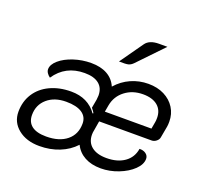

<svg xmlns="http://www.w3.org/2000/svg" viewBox="-127 -880 1102 1038"><g transform="rotate(20 424.0 -361.5)"><path d="M29 -127Q29 -186 58 -231.5Q87 -277 140 -302Q193 -327 261 -327Q358 -327 409 -255L413 -258Q405 -272 395 -283L404 -333Q406 -351 406 -357Q406 -400 377.5 -423Q349 -446 295 -446Q185 -446 126 -358Q115 -366 108 -376.5Q101 -387 101 -398Q101 -425 131 -451Q161 -477 209.5 -493Q258 -509 310 -509Q365 -509 402.5 -488Q440 -467 457 -427Q492 -467 539 -488Q586 -509 639 -509Q691 -509 730.5 -489Q770 -469 792 -434Q814 -399 814 -355Q814 -336 812 -326L800 -260Q798 -247 785.5 -237Q773 -227 759 -227H457L448 -173Q445 -160 445 -147Q445 -103 475.5 -78.5Q506 -54 561 -54Q624 -54 664.5 -82.5Q705 -111 713 -162Q735 -163 750 -152Q765 -141 765 -123Q765 -91 733.5 -60.5Q702 -30 652 -10.5Q602 9 551 9Q497 9 458.5 -12Q420 -33 401 -72Q365 -33 312.5 -12Q260 9 198 9Q123 9 76 -29Q29 -67 29 -127ZM736 -287 743 -326Q745 -335 745 -351Q745 -396 715 -421Q685 -446 631 -446Q571 -446 528 -413Q485 -380 475 -326L468 -287ZM377 -185Q377 -224 345.5 -245Q314 -266 254 -266Q187 -266 145.5 -230Q104 -194 104 -136Q104 -95 132 -73.5Q160 -52 215 -52Q290 -52 333.5 -87.5Q377 -123 377 -185ZM541 -701Q563 -732 618 -732H666L527 -587Q514 -574 500 -570.5Q486 -567 447 -568Z"/></g></svg>

Font: K2D Light
Style: Italic
Weight: 300
Italic angle: -10°
Designer: Katatrad Aksorn Co.,Ltd.
Foundry: Cadson Demak Co.,Ltd.
Version: Version 1.000; ttfautohint (v1.6)